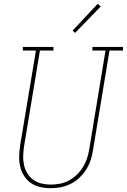

<svg xmlns="http://www.w3.org/2000/svg" viewBox="-20 -982 667 1010"><path d="M246 8Q218 8 190.5 1.5Q163 -5 141.5 -20Q120 -35 106 -58Q92 -81 86 -107Q80 -133 81 -161.5Q82 -190 86 -218L169 -716H100V-735H261V-716H190L107 -215Q103 -190 102 -164.5Q101 -139 106 -115.5Q111 -92 123 -71.5Q135 -51 154 -37Q173 -23 197 -17Q221 -11 246 -11Q270 -11 294.5 -15.5Q319 -20 341.5 -32Q364 -44 383 -62Q402 -80 415.5 -101.5Q429 -123 437 -146.5Q445 -170 449 -194L535 -716H466V-735H627V-716H556L469 -191Q465 -165 456.5 -139Q448 -113 433 -89.5Q418 -66 397 -46.5Q376 -27 351 -14.5Q326 -2 299 3Q272 8 246 8ZM375 -809 362 -821 494 -962 510 -948Z"/></svg>

Font: Iosevka Etoile Thin Oblique
Style: Regular
Weight: 100
Italic angle: -9°
Designer: Belleve Invis
Foundry: Belleve Invis
Version: Version 15.5.2; ttfautohint (v1.8.4)